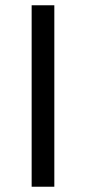

<svg xmlns="http://www.w3.org/2000/svg" viewBox="-20 -708 326 728"><path d="M100 0V-688H186V0Z"/></svg>

Font: Saira
Style: Regular
Weight: 400
Designer: Hector Gatti with collaboration of the Omnibus-Type team
Foundry: Omnibus-Type
Version: Version 1.100; ttfautohint (v1.8.3)